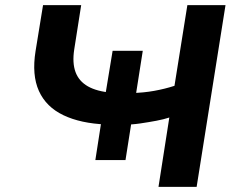

<svg xmlns="http://www.w3.org/2000/svg" viewBox="-20 -725 928 745"><path d="M595 0 637 -269Q616 -262 587 -256.5Q558 -251 524 -246Q490 -241 454 -241L492 -263L467 -104H350L375 -265L392 -242Q293 -246 226 -278Q159 -310 131 -372Q103 -434 118 -527L147 -705H295L268 -533Q260 -481 273 -445.5Q286 -410 321 -390Q356 -370 415 -365L388 -352L417 -528H534L507 -356L491 -364Q537 -365 578.5 -372.5Q620 -380 657 -392L707 -705H855L743 0Z"/></svg>

Font: Nunito Sans 10pt Expanded
Style: Bold Italic
Weight: 700
Width: 7
Italic angle: -9°
Designer: Vernon Adams
Foundry: Vernon Adams
Version: Version 3.101;gftools[0.9.27]